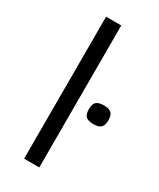

<svg xmlns="http://www.w3.org/2000/svg" viewBox="-182 -764 683 824"><g transform="rotate(30 159.5 -352.0)"><path d="M87.9 0V-703.6H163.1V0ZM270.5 -276.9Q245.1 -276.9 233.6 -287.1Q222.2 -297.4 222.2 -323.2Q222.2 -349.1 233.6 -359.4Q245.1 -369.6 270.5 -369.6Q295.9 -369.6 307.4 -359.4Q318.8 -349.1 318.8 -323.2Q318.8 -297.4 307.4 -287.1Q295.9 -276.9 270.5 -276.9Z"/></g></svg>

Font: Metrophobic
Style: Regular
Weight: 400
Designer: Vernon Adams
Foundry: Vernon Adams
Version: Version 3.200; ttfautohint (v1.8.4.7-5d5b);gftools[0.9.23]